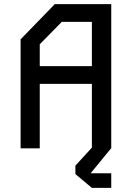

<svg xmlns="http://www.w3.org/2000/svg" viewBox="-20 -720 640 932"><path d="M246 -700 80 -529V0H173V-313H426V0H520V-700ZM173 -505 280 -614H426V-399H173ZM520 121H420L520 -1L433 -11L346 84V125L426 192H520Z"/></svg>

Font: Kode Mono Medium
Style: Regular
Weight: 500
Monospace: yes
Designer: Isa Ozler
Foundry: Kadena LLC
Version: Version 1.206;gftools[0.9.28]